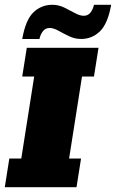

<svg xmlns="http://www.w3.org/2000/svg" viewBox="-22 -783 485 803"><path d="M-2 0 17 -120H67L121 -463H71L90 -583H390L371 -463H321L267 -120H317L298 0ZM317 -620Q291 -620 267 -631.5Q243 -643 222.5 -654.5Q202 -666 186 -666Q168 -666 157.5 -652.5Q147 -639 143 -620H71Q85 -700 118 -731.5Q151 -763 197 -763Q223 -763 246.5 -751.5Q270 -740 291 -728.5Q312 -717 328 -717Q346 -717 356.5 -730.5Q367 -744 371 -763H443Q429 -684 396 -652Q363 -620 317 -620Z"/></svg>

Font: Rokkitt SemiBold Black
Style: Italic
Weight: 900
Italic angle: -9°
Version: Version 3.103